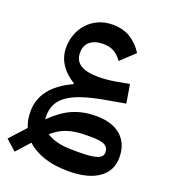

<svg xmlns="http://www.w3.org/2000/svg" viewBox="-200 -751 1041 1175"><g transform="rotate(20 320.5 -164.0)"><path d="M-36 243 58 140Q39 96 39 38Q39 -40 86 -101.5Q133 -163 230 -208V-213Q170 -250 140 -298Q110 -346 110 -403Q110 -449 125.5 -490.5Q141 -532 170 -563.5Q199 -595 240 -613.5Q281 -632 332 -632Q401 -632 450 -601Q499 -570 530 -519L440 -435Q417 -469 388 -485Q359 -501 317 -501Q263 -501 232 -475.5Q201 -450 201 -403Q201 -350 241 -325.5Q281 -301 355 -301Q381 -301 410 -303.5Q439 -306 473 -312L554 -327L574 -206L443 -183Q359 -168 301 -148.5Q243 -129 207 -103Q171 -77 155 -43.5Q139 -10 139 34Q139 39 139 44Q139 49 140 54Q175 21 207.5 -3Q240 -27 274.5 -42Q309 -57 346.5 -64.5Q384 -72 428 -72Q532 -72 589.5 -22Q647 28 647 119Q647 207 577 255.5Q507 304 381 304Q291 304 223 281.5Q155 259 110 217L32 304ZM413 59Q375 59 345 63Q315 67 288.5 75.5Q262 84 239 98Q216 112 192 132Q221 152 264 162.5Q307 173 362 173H401Q486 173 521 160.5Q556 148 556 119Q556 87 530.5 73Q505 59 443 59Z"/></g></svg>

Font: IBM Plex Arabic SemiBold
Style: Regular
Weight: 600
Designer: Mike Abbink, Paul van der Laan, Pieter van Rosmalen, Wael Morcos, Khajak Apelian
Foundry: Bold Monday
Version: Version 1.0